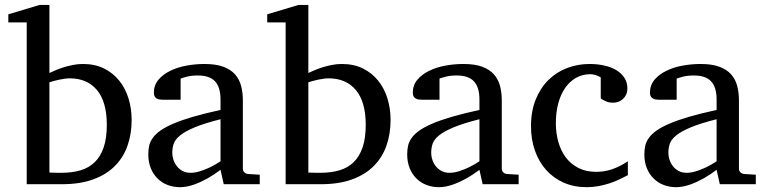

<svg xmlns="http://www.w3.org/2000/svg" viewBox="-20 -757 3143 789"><path d="M521 -264.2Q521 -207.5 504.4 -159.4Q487.8 -111.3 452.9 -75.7Q418 -40 363.5 -20Q309.1 0 233.9 0H89.8V-665H14.2V-698.2L143.1 -736.8H183.1V-457Q191.9 -460.9 206.1 -467.3Q220.2 -473.6 238.5 -479.5Q256.8 -485.4 277.8 -489.7Q298.8 -494.1 320.8 -494.1Q370.1 -494.1 407.5 -475.6Q444.8 -457 470.2 -425.3Q495.6 -393.6 508.3 -351.8Q521 -310.1 521 -264.2ZM418.9 -244.1Q418.9 -338.4 378.7 -386.7Q338.4 -435.1 266.1 -435.1Q257.8 -435.1 246.6 -433.6Q235.4 -432.1 223.9 -429.7Q212.4 -427.2 201.4 -424.3Q190.4 -421.4 183.1 -418.9V-47.9Q191.4 -47.4 200.2 -47.4Q207.5 -46.9 215.8 -46.9H231.9Q276.4 -46.9 311 -57.1Q345.7 -67.4 369.6 -90.8Q393.6 -114.3 406.2 -151.9Q418.9 -189.5 418.9 -244.1Z M886.2 -267.1Q818.8 -250 779.3 -233.4Q739.7 -216.8 719.5 -200Q699.2 -183.1 693.6 -165.8Q688 -148.4 688 -129.9Q688 -114.3 693.1 -99.4Q698.2 -84.5 707.8 -72.8Q717.3 -61 731.2 -54Q745.1 -46.9 763.2 -46.9Q783.2 -46.9 804.9 -54.2Q826.7 -61.5 844.7 -70.3Q865.7 -80.6 886.2 -94.2ZM899.4 0 886.2 -59.1Q859.9 -39.1 832 -23.4Q819.8 -16.6 806.2 -10.3Q792.5 -3.9 778.1 1.2Q763.7 6.3 748.8 9.3Q733.9 12.2 719.2 12.2Q691.9 12.2 668.2 2.9Q644.5 -6.3 627 -23.9Q609.4 -41.5 599.4 -66.4Q589.4 -91.3 589.4 -123Q589.4 -141.6 593 -158.2Q596.7 -174.8 607.9 -190.4Q619.1 -206.1 639.4 -220.5Q659.7 -234.9 692.6 -249Q725.6 -263.2 773.2 -277.1Q820.8 -291 886.2 -305.2V-348.1Q886.2 -398.4 863.8 -422.6Q841.3 -446.8 793 -446.8Q766.6 -446.8 748 -441.9Q729.5 -437 722.2 -434.1V-347.2H649.4Q642.6 -347.2 636 -348.1Q629.4 -349.1 624 -352.3Q618.7 -355.5 615.5 -361.1Q612.3 -366.7 612.3 -376Q612.3 -406.7 630.9 -429Q649.4 -451.2 679.2 -465.8Q709 -480.5 746.1 -487.3Q783.2 -494.1 820.3 -494.1Q866.7 -494.1 897.2 -482.9Q927.7 -471.7 945.6 -451.7Q963.4 -431.6 970.7 -404.3Q978 -377 978 -344.2V-64Q978 -54.7 984.1 -48.8Q990.2 -43 999 -42L1047.4 -39.1V0Z M1585 -264.2Q1585 -207.5 1568.4 -159.4Q1551.8 -111.3 1516.8 -75.7Q1481.9 -40 1427.5 -20Q1373 0 1297.9 0H1153.8V-665H1078.1V-698.2L1207 -736.8H1247.1V-457Q1255.9 -460.9 1270 -467.3Q1284.2 -473.6 1302.5 -479.5Q1320.8 -485.4 1341.8 -489.7Q1362.8 -494.1 1384.8 -494.1Q1434.1 -494.1 1471.4 -475.6Q1508.8 -457 1534.2 -425.3Q1559.6 -393.6 1572.3 -351.8Q1585 -310.1 1585 -264.2ZM1482.9 -244.1Q1482.9 -338.4 1442.6 -386.7Q1402.3 -435.1 1330.1 -435.1Q1321.8 -435.1 1310.5 -433.6Q1299.3 -432.1 1287.8 -429.7Q1276.4 -427.2 1265.4 -424.3Q1254.4 -421.4 1247.1 -418.9V-47.9Q1255.4 -47.4 1264.2 -47.4Q1271.5 -46.9 1279.8 -46.9H1295.9Q1340.3 -46.9 1375 -57.1Q1409.7 -67.4 1433.6 -90.8Q1457.5 -114.3 1470.2 -151.9Q1482.9 -189.5 1482.9 -244.1Z M1950.2 -267.1Q1882.8 -250 1843.3 -233.4Q1803.7 -216.8 1783.4 -200Q1763.2 -183.1 1757.6 -165.8Q1752 -148.4 1752 -129.9Q1752 -114.3 1757.1 -99.4Q1762.2 -84.5 1771.7 -72.8Q1781.2 -61 1795.2 -54Q1809.1 -46.9 1827.1 -46.9Q1847.2 -46.9 1868.9 -54.2Q1890.6 -61.5 1908.7 -70.3Q1929.7 -80.6 1950.2 -94.2ZM1963.4 0 1950.2 -59.1Q1923.8 -39.1 1896 -23.4Q1883.8 -16.6 1870.1 -10.3Q1856.4 -3.9 1842 1.2Q1827.6 6.3 1812.7 9.3Q1797.9 12.2 1783.2 12.2Q1755.9 12.2 1732.2 2.9Q1708.5 -6.3 1690.9 -23.9Q1673.3 -41.5 1663.3 -66.4Q1653.3 -91.3 1653.3 -123Q1653.3 -141.6 1657 -158.2Q1660.6 -174.8 1671.9 -190.4Q1683.1 -206.1 1703.4 -220.5Q1723.6 -234.9 1756.6 -249Q1789.6 -263.2 1837.2 -277.1Q1884.8 -291 1950.2 -305.2V-348.1Q1950.2 -398.4 1927.7 -422.6Q1905.3 -446.8 1856.9 -446.8Q1830.6 -446.8 1812 -441.9Q1793.5 -437 1786.1 -434.1V-347.2H1713.4Q1706.5 -347.2 1700 -348.1Q1693.4 -349.1 1688 -352.3Q1682.6 -355.5 1679.4 -361.1Q1676.3 -366.7 1676.3 -376Q1676.3 -406.7 1694.8 -429Q1713.4 -451.2 1743.2 -465.8Q1772.9 -480.5 1810.1 -487.3Q1847.2 -494.1 1884.3 -494.1Q1930.7 -494.1 1961.2 -482.9Q1991.7 -471.7 2009.5 -451.7Q2027.3 -431.6 2034.7 -404.3Q2042 -377 2042 -344.2V-64Q2042 -54.7 2048.1 -48.8Q2054.2 -43 2063 -42L2111.3 -39.1V0Z M2560.1 -37.1Q2543 -28.3 2524.2 -19.3Q2505.4 -10.3 2484.1 -3.4Q2462.9 3.4 2439.7 7.8Q2416.5 12.2 2391.1 12.2Q2338.4 12.2 2296.1 -6.6Q2253.9 -25.4 2224.1 -58.8Q2194.3 -92.3 2178.2 -138.2Q2162.1 -184.1 2162.1 -237.8Q2162.1 -300.8 2181.6 -348.6Q2201.2 -396.5 2234.4 -429Q2267.6 -461.4 2311.3 -477.8Q2355 -494.1 2402.8 -494.1Q2435.5 -494.1 2464.1 -487.5Q2492.7 -481 2513.4 -468.3Q2534.2 -455.6 2546.1 -437Q2558.1 -418.5 2558.1 -394Q2558.1 -379.4 2553 -368.4Q2547.9 -357.4 2539.6 -349.9Q2531.2 -342.3 2520.8 -338.6Q2510.3 -335 2499 -335Q2482.4 -335 2470.2 -340.6Q2458 -346.2 2448.7 -352.1V-439Q2438.5 -444.8 2427.5 -448.5Q2416.5 -452.1 2406.7 -452.1Q2373.5 -452.1 2346.9 -437Q2320.3 -421.9 2302 -395Q2283.7 -368.2 2273.9 -331.3Q2264.2 -294.4 2264.2 -251Q2264.2 -209.5 2274.7 -172.9Q2285.2 -136.2 2305.9 -109.1Q2326.7 -82 2357.7 -66.4Q2388.7 -50.8 2429.7 -50.8Q2464.8 -50.8 2496.3 -61.8Q2527.8 -72.8 2560.1 -94.2Z M2924.8 -267.1Q2857.4 -250 2817.9 -233.4Q2778.3 -216.8 2758.1 -200Q2737.8 -183.1 2732.2 -165.8Q2726.6 -148.4 2726.6 -129.9Q2726.6 -114.3 2731.7 -99.4Q2736.8 -84.5 2746.3 -72.8Q2755.9 -61 2769.8 -54Q2783.7 -46.9 2801.8 -46.9Q2821.8 -46.9 2843.5 -54.2Q2865.2 -61.5 2883.3 -70.3Q2904.3 -80.6 2924.8 -94.2ZM2938 0 2924.8 -59.1Q2898.4 -39.1 2870.6 -23.4Q2858.4 -16.6 2844.7 -10.3Q2831.1 -3.9 2816.7 1.2Q2802.2 6.3 2787.4 9.3Q2772.5 12.2 2757.8 12.2Q2730.5 12.2 2706.8 2.9Q2683.1 -6.3 2665.5 -23.9Q2647.9 -41.5 2637.9 -66.4Q2627.9 -91.3 2627.9 -123Q2627.9 -141.6 2631.6 -158.2Q2635.3 -174.8 2646.5 -190.4Q2657.7 -206.1 2678 -220.5Q2698.2 -234.9 2731.2 -249Q2764.2 -263.2 2811.8 -277.1Q2859.4 -291 2924.8 -305.2V-348.1Q2924.8 -398.4 2902.3 -422.6Q2879.9 -446.8 2831.5 -446.8Q2805.2 -446.8 2786.6 -441.9Q2768.1 -437 2760.7 -434.1V-347.2H2688Q2681.2 -347.2 2674.6 -348.1Q2668 -349.1 2662.6 -352.3Q2657.2 -355.5 2654.1 -361.1Q2650.9 -366.7 2650.9 -376Q2650.9 -406.7 2669.4 -429Q2688 -451.2 2717.8 -465.8Q2747.6 -480.5 2784.7 -487.3Q2821.8 -494.1 2858.9 -494.1Q2905.3 -494.1 2935.8 -482.9Q2966.3 -471.7 2984.1 -451.7Q3002 -431.6 3009.3 -404.3Q3016.6 -377 3016.6 -344.2V-64Q3016.6 -54.7 3022.7 -48.8Q3028.8 -43 3037.6 -42L3085.9 -39.1V0Z"/></svg>

Font: BabelStone Ogham Special
Style: Regular
Weight: 400
Designer: Andrew West
Foundry: BabelStone
Version: Version 1.02 March 14, 2022